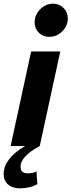

<svg xmlns="http://www.w3.org/2000/svg" viewBox="-52 -797 390 1048"><path d="M217 -596Q183 -596 160 -618.5Q137 -641 137 -675Q137 -702 151 -725.5Q165 -749 188 -763Q211 -777 237 -777Q271 -777 294.5 -754Q318 -731 318 -697Q318 -656 288 -626Q258 -596 217 -596ZM56 231Q16 231 -8 210Q-32 189 -32 153Q-32 70 84 0H6L118 -516H277L165 0Q60 57 60 113Q60 149 100 149Q130 149 147 138L152 208Q111 231 56 231Z"/></svg>

Font: Red Hat Text
Style: Bold Italic
Weight: 700
Italic angle: -12°
Designer: Pentagram, MCKL
Foundry: Pentagram, MCKL
Version: Version 1.023; ttfautohint (v1.8.3)